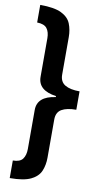

<svg xmlns="http://www.w3.org/2000/svg" viewBox="-111 -914 601 1140"><g transform="rotate(10 189.5 -344.0)"><path d="M35 -866Q120 -866 163 -845Q206 -824 220.5 -787.5Q235 -751 235 -707V-481Q235 -438 266 -419.5Q297 -401 354 -401V-290Q297 -290 266 -272Q235 -254 235 -210V20Q235 64 220 100Q205 136 162 157Q119 178 35 178V72Q78 72 94.5 49.5Q111 27 111 -11V-246Q111 -328 221 -343V-349Q111 -364 111 -446V-678Q111 -716 94.5 -737.5Q78 -759 35 -760Z"/></g></svg>

Font: Noto Sans Malayalam UI ExtraCondensed
Style: Bold
Weight: 700
Width: 2
Designer: Jelle Bosma - Monotype Design Team
Foundry: Monotype Imaging Inc.
Version: Version 2.104; ttfautohint (v1.8.4.7-5d5b)